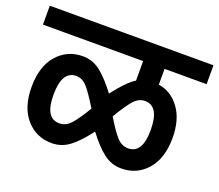

<svg xmlns="http://www.w3.org/2000/svg" viewBox="-127 -762 970 850"><g transform="rotate(20 358.5 -337.5)"><path d="M302 -257Q265 -318 242 -344Q219 -370 190 -370Q123 -370 123 -257Q123 -147 190 -147Q220 -147 243 -172Q266 -197 302 -257ZM-27 -533V-622H744V-533H546V-459Q607 -449 645.5 -396Q684 -343 684 -257Q684 -161 636.5 -107Q589 -53 516 -53Q469 -53 431.5 -82Q394 -111 352 -167Q310 -111 272.5 -82Q235 -53 188 -53Q115 -53 67.5 -107Q20 -161 20 -257Q20 -354 67.5 -408Q115 -462 188 -462Q235 -462 272 -432.5Q309 -403 352 -346Q407 -418 445 -441V-533ZM402 -257Q438 -197 461 -172Q484 -147 514 -147Q581 -147 581 -257Q581 -370 514 -370Q485 -370 462 -344.5Q439 -319 402 -257Z"/></g></svg>

Font: LT Superior Semi-bold
Style: Regular
Weight: 600
Designer: Daniel Lyons
Foundry: LyonsType
Version: Version 1.0